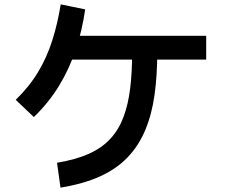

<svg xmlns="http://www.w3.org/2000/svg" viewBox="-20 -814 1040 879"><path d="M924 -650V-541H261V-650ZM257 45 241 -69Q327 -83 387 -110Q447 -137 485.5 -179Q524 -221 545.5 -278.5Q567 -336 576 -410Q585 -484 585 -576H700Q700 -469 687.5 -379.5Q675 -290 645 -218.5Q615 -147 564.5 -94Q514 -41 438 -6.5Q362 28 257 45ZM135 -278 52 -357Q114 -417 154.5 -484.5Q195 -552 219.5 -629.5Q244 -707 258 -794L370 -771Q356 -673 326.5 -585.5Q297 -498 250.5 -421.5Q204 -345 135 -278Z"/></svg>

Font: Murecho Thin Medium
Style: Regular
Weight: 500
Version: Version 1.010